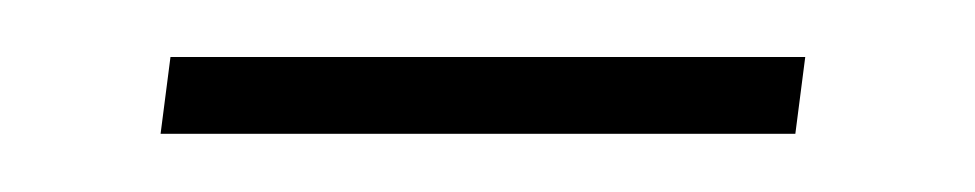

<svg xmlns="http://www.w3.org/2000/svg" viewBox="-20 -358 335 66"><path d="M253.4 -312H35.2L38.6 -338.4H256.8Z"/></svg>

Font: Robert Sans Thin
Style: Italic
Weight: 100
Italic angle: -8°
Designer: Christian Robertson (extended by Adam Twardoch)
Foundry: Google
Version: Version 12.135;April 2, 2019;FontCreator 11.5.0.2425 64-bit;